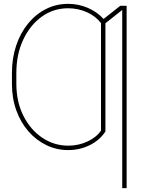

<svg xmlns="http://www.w3.org/2000/svg" viewBox="-20 -757 750 981"><path d="M627 -727.5V204.1H604.5V-706.1L518.6 -638.2V-85Q488.8 -40 438 -15.1Q387.2 9.8 328.1 9.8Q269.5 9.8 217.5 -15.1Q165.5 -40 125.7 -85.4Q85.9 -130.9 63.5 -192.6Q41 -254.4 41 -328.1V-383.8Q41 -459.5 62.5 -523.9Q84 -588.4 123 -636.2Q162.1 -684.1 214.4 -710.7Q266.6 -737.3 328.1 -737.3Q380.9 -737.3 428.2 -717Q475.6 -696.8 509.3 -660.2L594.7 -727.5ZM63.5 -348.6V-328.1Q64 -235.8 99.9 -164.8Q135.7 -93.8 196 -53.2Q256.3 -12.7 329.1 -12.7Q381.3 -12.7 427.2 -34.2Q473.1 -55.7 496.1 -89.8V-638.7Q469.2 -674.3 424.1 -694.6Q378.9 -714.8 328.1 -714.8Q252.9 -714.8 193.1 -671.6Q133.3 -628.4 98.4 -553.7Q63.5 -479 63.5 -383.8Z"/></svg>

Font: Inter Display Thin
Style: Regular
Weight: 100
Designer: Rasmus Andersson
Foundry: rsms
Version: Version 4.000;git-a52131595